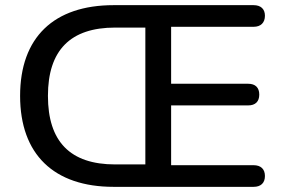

<svg xmlns="http://www.w3.org/2000/svg" viewBox="-20 -725 1091 745"><path d="M964 0C992 0 1008 -15 1008 -42C1008 -69 992 -84 964 -84H644V-316H943C971 -316 986 -331 986 -358C986 -385 971 -400 943 -400H644V-621H964C992 -621 1008 -637 1008 -664C1008 -690 992 -705 964 -705H421C189 -705 58 -580 58 -353C58 -126 189 0 421 0ZM427 -87C252 -87 166 -176 166 -353C166 -530 253 -618 427 -618H544V-87Z"/></svg>

Font: Nunito SemiBold
Style: Regular
Weight: 600
Designer: Vernon Adams
Foundry: Vernon Adams
Version: Version 3.602